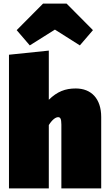

<svg xmlns="http://www.w3.org/2000/svg" viewBox="-20 -1050 609 1070"><path d="M286 -885 425 -797 498 -882 351 -1030H220L73 -882L146 -797ZM402 -557C344 -557 299 -540 252 -494V-768L30 -745V0H252V-353C272 -385 291 -397 304 -397C315 -397 322 -390 322 -356V0H544V-398C544 -500 489 -557 402 -557Z"/></svg>

Font: Fira Sans Ultra
Style: Regular
Weight: 950
Designer: Carrois Corporate & Edenspiekermann AG
Foundry: Carrois Corporate GbR & Edenspiekermann AG
Version: Version 4.203;PS 004.203;hotconv 1.0.88;makeotf.lib2.5.64775